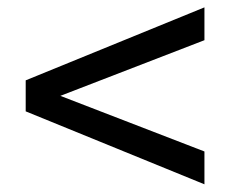

<svg xmlns="http://www.w3.org/2000/svg" viewBox="-20 -613 626 514"><path d="M527.3 -119.6 48.8 -314.9V-397.9L527.3 -593.3V-505.4L141.6 -356.4L527.3 -207.5Z"/></svg>

Font: Andika New Basic
Style: Regular
Weight: 400
Designer: Victor Gaultney, Annie Olsen, Julie Remington, Don Collingsworth, Eric Hays
Foundry: SIL International
Version: Version 5.500; ttfautohint (v1.8.3)